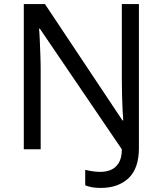

<svg xmlns="http://www.w3.org/2000/svg" viewBox="-20 -734 800 944"><path d="M475 190Q450 190 431.5 186.5Q413 183 399 177V101Q415 105 434 108Q453 111 475 111Q501 111 524.5 101.5Q548 92 563.5 67.5Q579 43 579 0L176 -593H172Q174 -574 175.5 -539Q177 -504 178.5 -464Q180 -424 180 -387V0H97V-714H201L582 -142H586Q584 -164 582.5 -196.5Q581 -229 580 -267Q579 -305 579 -342V-714H663V-6Q663 94 612 142Q561 190 475 190Z"/></svg>

Font: Noto Sans Hanifi Rohingya
Style: Regular
Weight: 400
Designer: Monotype Design Team and DaltonMaag
Foundry: Google LLC
Version: Version 2.101